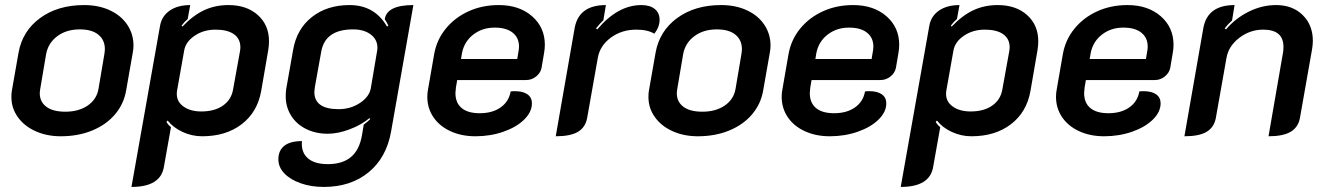

<svg xmlns="http://www.w3.org/2000/svg" viewBox="-20 -529 5241 758"><path d="M25 -146Q25 -163 27 -172L53 -320Q68 -406 138 -457.5Q208 -509 312 -509Q370 -509 414.5 -488Q459 -467 483 -430.5Q507 -394 507 -349Q507 -335 504 -320L478 -172Q469 -119 434.5 -78Q400 -37 344.5 -14Q289 9 220 9Q165 9 120.5 -11Q76 -31 50.5 -66.5Q25 -102 25 -146ZM369 -179 392 -315Q394 -329 394 -335Q394 -371 368.5 -392Q343 -413 295 -413Q242 -413 206 -386Q170 -359 162 -315L139 -179Q137 -167 137 -161Q137 -127 163 -107.5Q189 -88 238 -88Q291 -88 326.5 -112.5Q362 -137 369 -179Z M612 -428Q619 -466 650.5 -487.5Q682 -509 731 -509L721 -454Q708 -443 697 -428L700 -424Q742 -468 785.5 -488.5Q829 -509 882 -509Q954 -509 998 -469.5Q1042 -430 1042 -366Q1042 -349 1039 -331L1011 -169Q996 -86 934 -38.5Q872 9 778 9Q738 9 701 -8Q664 -25 642 -53L637 -48Q643 -37 655 -27L627 130Q614 209 499 209ZM900 -175 927 -324Q929 -336 929 -342Q929 -376 903.5 -394Q878 -412 831 -412Q784 -412 748.5 -388Q713 -364 707 -329L679 -171Q678 -167 678 -158Q678 -127 705 -108Q732 -89 775 -89Q827 -89 860 -112Q893 -135 900 -175Z M1079 100Q1079 65 1102.5 46.5Q1126 28 1172 28Q1168 71 1194.5 95Q1221 119 1274 119Q1332 119 1365.5 91Q1399 63 1409 5L1416 -37Q1432 -49 1441 -58L1439 -63Q1407 -36 1360.5 -18.5Q1314 -1 1274 -1Q1226 -1 1188 -20Q1150 -39 1129 -73Q1108 -107 1108 -149Q1108 -168 1110 -178L1137 -331Q1151 -414 1211 -461.5Q1271 -509 1360 -509Q1459 -509 1508 -424L1513 -428Q1509 -438 1499 -453Q1507 -509 1612 -509L1524 -10Q1506 93 1435.5 151Q1365 209 1258 209Q1208 209 1167 194.5Q1126 180 1102.5 155.5Q1079 131 1079 100ZM1444 -181 1469 -329Q1470 -333 1470 -341Q1470 -373 1443.5 -393Q1417 -413 1374 -413Q1263 -413 1248 -324L1223 -185Q1221 -171 1221 -166Q1221 -98 1317 -98Q1364 -98 1401 -122.5Q1438 -147 1444 -181Z M1667 -147Q1667 -162 1670 -177L1694 -315Q1704 -372 1740 -416Q1776 -460 1830 -484.5Q1884 -509 1949 -509Q2030 -509 2080.5 -465Q2131 -421 2131 -352Q2131 -337 2128 -320L2118 -261Q2114 -241 2096.5 -227Q2079 -213 2057 -213H1785L1780 -184Q1778 -168 1778 -162Q1778 -123 1802.5 -102.5Q1827 -82 1874 -82Q1924 -82 1956.5 -105Q1989 -128 1996 -168Q2002 -169 2013 -169Q2045 -169 2062.5 -156.5Q2080 -144 2080 -121Q2080 -87 2049.5 -57Q2019 -27 1967.5 -9Q1916 9 1857 9Q1802 9 1758.5 -11Q1715 -31 1691 -66.5Q1667 -102 1667 -147ZM2022 -296 2026 -320Q2029 -334 2029 -345Q2029 -380 2004 -400Q1979 -420 1933 -420Q1884 -420 1848.5 -392.5Q1813 -365 1804 -320L1800 -296Z M2340 -300 2298 -63Q2291 -26 2261.5 -8.5Q2232 9 2174 9L2249 -420Q2266 -509 2372 -509L2362 -449Q2349 -437 2333 -417L2338 -413Q2419 -509 2512 -509Q2546 -509 2565 -493.5Q2584 -478 2584 -451Q2584 -422 2563 -396Q2537 -412 2492 -412Q2434 -412 2391 -380Q2348 -348 2340 -300Z M2540 -146Q2540 -163 2542 -172L2568 -320Q2583 -406 2653 -457.5Q2723 -509 2827 -509Q2885 -509 2929.5 -488Q2974 -467 2998 -430.5Q3022 -394 3022 -349Q3022 -335 3019 -320L2993 -172Q2984 -119 2949.5 -78Q2915 -37 2859.5 -14Q2804 9 2735 9Q2680 9 2635.5 -11Q2591 -31 2565.5 -66.5Q2540 -102 2540 -146ZM2884 -179 2907 -315Q2909 -329 2909 -335Q2909 -371 2883.5 -392Q2858 -413 2810 -413Q2757 -413 2721 -386Q2685 -359 2677 -315L2654 -179Q2652 -167 2652 -161Q2652 -127 2678 -107.5Q2704 -88 2753 -88Q2806 -88 2841.5 -112.5Q2877 -137 2884 -179Z M3066 -147Q3066 -162 3069 -177L3093 -315Q3103 -372 3139 -416Q3175 -460 3229 -484.5Q3283 -509 3348 -509Q3429 -509 3479.5 -465Q3530 -421 3530 -352Q3530 -337 3527 -320L3517 -261Q3513 -241 3495.5 -227Q3478 -213 3456 -213H3184L3179 -184Q3177 -168 3177 -162Q3177 -123 3201.5 -102.5Q3226 -82 3273 -82Q3323 -82 3355.5 -105Q3388 -128 3395 -168Q3401 -169 3412 -169Q3444 -169 3461.5 -156.5Q3479 -144 3479 -121Q3479 -87 3448.5 -57Q3418 -27 3366.5 -9Q3315 9 3256 9Q3201 9 3157.5 -11Q3114 -31 3090 -66.5Q3066 -102 3066 -147ZM3421 -296 3425 -320Q3428 -334 3428 -345Q3428 -380 3403 -400Q3378 -420 3332 -420Q3283 -420 3247.5 -392.5Q3212 -365 3203 -320L3199 -296Z M3649 -428Q3656 -466 3687.5 -487.5Q3719 -509 3768 -509L3758 -454Q3745 -443 3734 -428L3737 -424Q3779 -468 3822.5 -488.5Q3866 -509 3919 -509Q3991 -509 4035 -469.5Q4079 -430 4079 -366Q4079 -349 4076 -331L4048 -169Q4033 -86 3971 -38.5Q3909 9 3815 9Q3775 9 3738 -8Q3701 -25 3679 -53L3674 -48Q3680 -37 3692 -27L3664 130Q3651 209 3536 209ZM3937 -175 3964 -324Q3966 -336 3966 -342Q3966 -376 3940.5 -394Q3915 -412 3868 -412Q3821 -412 3785.5 -388Q3750 -364 3744 -329L3716 -171Q3715 -167 3715 -158Q3715 -127 3742 -108Q3769 -89 3812 -89Q3864 -89 3897 -112Q3930 -135 3937 -175Z M4149 -147Q4149 -162 4152 -177L4176 -315Q4186 -372 4222 -416Q4258 -460 4312 -484.5Q4366 -509 4431 -509Q4512 -509 4562.5 -465Q4613 -421 4613 -352Q4613 -337 4610 -320L4600 -261Q4596 -241 4578.5 -227Q4561 -213 4539 -213H4267L4262 -184Q4260 -168 4260 -162Q4260 -123 4284.5 -102.5Q4309 -82 4356 -82Q4406 -82 4438.5 -105Q4471 -128 4478 -168Q4484 -169 4495 -169Q4527 -169 4544.5 -156.5Q4562 -144 4562 -121Q4562 -87 4531.5 -57Q4501 -27 4449.5 -9Q4398 9 4339 9Q4284 9 4240.5 -11Q4197 -31 4173 -66.5Q4149 -102 4149 -147ZM4504 -296 4508 -320Q4511 -334 4511 -345Q4511 -380 4486 -400Q4461 -420 4415 -420Q4366 -420 4330.5 -392.5Q4295 -365 4286 -320L4282 -296Z M4731 -420Q4748 -509 4854 -509L4844 -448Q4828 -434 4815 -417L4820 -413Q4859 -458 4911 -483.5Q4963 -509 5018 -509Q5083 -509 5123 -469.5Q5163 -430 5163 -368Q5163 -353 5160 -335L5112 -63Q5105 -26 5075 -8.5Q5045 9 4988 9L5045 -320Q5047 -329 5047 -344Q5047 -412 4967 -412Q4915 -412 4872.5 -379.5Q4830 -347 4822 -300L4780 -63Q4773 -26 4743.5 -8.5Q4714 9 4656 9Z"/></svg>

Font: K2D SemiBold
Style: Italic
Weight: 600
Italic angle: -10°
Designer: Katatrad Aksorn Co.,Ltd.
Foundry: Cadson Demak Co.,Ltd.
Version: Version 1.000; ttfautohint (v1.6)